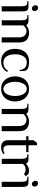

<svg xmlns="http://www.w3.org/2000/svg" viewBox="1318 -2000 689 3371"><g transform="rotate(90 1662.5 -314.5)"><path d="M69 -594Q69 -615 81.5 -627Q94 -639 115 -639Q138 -639 154.5 -620Q171 -601 171 -575Q171 -554 158.5 -542Q146 -530 125 -530Q102 -530 85.5 -549Q69 -568 69 -594ZM87 -350Q87 -401 73 -425.5Q59 -450 17 -450H-3V-470H87Q124 -470 142.5 -460.5Q161 -451 169 -426Q177 -401 177 -350V0H87Z M333 -350Q333 -401 319 -425.5Q305 -450 263 -450H243V-470H333Q370 -470 389.5 -460Q409 -450 418 -430Q443 -450 477.5 -465Q512 -480 553 -480Q628 -480 675.5 -440Q723 -400 723 -300V0H633V-300Q633 -370 601.5 -402.5Q570 -435 523 -435Q470 -435 423 -382V0H333Z M835 -235Q835 -304 859.5 -359.5Q884 -415 933.5 -447.5Q983 -480 1055 -480Q1165 -480 1200 -445Q1217 -428 1221 -403.5Q1225 -379 1225 -315H1205Q1201 -377 1166 -408.5Q1131 -440 1075 -440Q1003 -440 966.5 -383Q930 -326 930 -235Q930 -144 966.5 -87Q1003 -30 1075 -30Q1126 -30 1159 -49.5Q1192 -69 1220 -110L1240 -95Q1207 -39 1162 -14.5Q1117 10 1055 10Q983 10 933.5 -22.5Q884 -55 859.5 -110.5Q835 -166 835 -235Z M1318 -235Q1318 -303 1344 -359Q1370 -415 1420 -447.5Q1470 -480 1538 -480Q1606 -480 1656 -447.5Q1706 -415 1732 -359Q1758 -303 1758 -235Q1758 -167 1732 -111Q1706 -55 1656 -22.5Q1606 10 1538 10Q1470 10 1420 -22.5Q1370 -55 1344 -111Q1318 -167 1318 -235ZM1663 -235Q1663 -292 1647.5 -339Q1632 -386 1603.5 -413Q1575 -440 1538 -440Q1501 -440 1472.5 -413Q1444 -386 1428.5 -339Q1413 -292 1413 -235Q1413 -178 1428.5 -131Q1444 -84 1472.5 -57Q1501 -30 1538 -30Q1575 -30 1603.5 -57Q1632 -84 1647.5 -131Q1663 -178 1663 -235Z M1890 -350Q1890 -401 1876 -425.5Q1862 -450 1820 -450H1800V-470H1890Q1927 -470 1946.5 -460Q1966 -450 1975 -430Q2000 -450 2034.5 -465Q2069 -480 2110 -480Q2185 -480 2232.5 -440Q2280 -400 2280 -300V0H2190V-300Q2190 -370 2158.5 -402.5Q2127 -435 2080 -435Q2027 -435 1980 -382V0H1890Z M2438 -120V-430H2368V-470H2438V-560L2488 -620H2528V-470H2648V-430H2528V-120Q2528 -30 2598 -30Q2622 -30 2638.5 -35Q2655 -40 2673 -50L2683 -30Q2660 -13 2632 -1.5Q2604 10 2558 10Q2502 10 2470 -22Q2438 -54 2438 -120Z M2765 -350Q2765 -401 2751 -425.5Q2737 -450 2695 -450H2685V-470H2765Q2803 -470 2822.5 -459.5Q2842 -449 2850 -425Q2872 -447 2904 -463.5Q2936 -480 2975 -480Q3015 -480 3035 -465Q3052 -452 3070 -420L3030 -390Q3019 -405 2998 -412.5Q2977 -420 2950 -420Q2920 -420 2895 -406.5Q2870 -393 2855 -370V-340V0H2765Z M3151 -594Q3151 -615 3163.5 -627Q3176 -639 3197 -639Q3220 -639 3236.5 -620Q3253 -601 3253 -575Q3253 -554 3240.5 -542Q3228 -530 3207 -530Q3184 -530 3167.5 -549Q3151 -568 3151 -594ZM3169 -350Q3169 -401 3155 -425.5Q3141 -450 3099 -450H3079V-470H3169Q3206 -470 3224.5 -460.5Q3243 -451 3251 -426Q3259 -401 3259 -350V0H3169Z"/></g></svg>

Font: El Messiri
Style: Regular
Weight: 400
Designer: Mohamed Gaber
Foundry: Kief Type Foundry
Version: Version 2.006